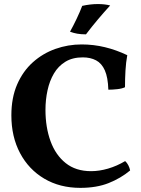

<svg xmlns="http://www.w3.org/2000/svg" viewBox="-20 -900 682 929"><path d="M368.6 9Q269.6 9 194.3 -35.5Q119 -80 77 -159.2Q35 -238.4 35 -341.8Q35 -427.2 63 -491.5Q91 -555.8 139.1 -598.8Q187.2 -641.8 248.2 -663.4Q309.2 -685 375 -685Q432.6 -685 487.6 -671.7Q542.6 -658.4 595.8 -633Q589.4 -598 587.1 -558.5Q584.8 -519 584.8 -478Q571.2 -471.2 547.8 -468.6Q524.4 -466 504.2 -466Q502.4 -525.6 487.2 -559.7Q472 -593.8 444.7 -608.1Q417.4 -622.4 380.6 -622.4Q330.8 -622.4 296.3 -601.2Q261.8 -580 240.8 -544.2Q219.8 -508.4 209.9 -462.8Q200 -417.2 200 -368.2Q200 -284.2 224.5 -217Q249 -149.8 297.9 -110.8Q346.8 -71.8 420.8 -71.8Q460.4 -71.8 502.9 -84.2Q545.4 -96.6 585.6 -120.6Q594.6 -112.6 601 -100.1Q607.4 -87.6 609.6 -75.2Q564.4 -37.6 506 -14.3Q447.6 9 368.6 9ZM396 -733.8Q372.2 -733.8 353.9 -737Q335.6 -740.2 318.8 -746.6Q335.2 -776.2 351.2 -809.9Q367.2 -843.6 377.8 -871.6Q396.4 -875.8 415.6 -878.1Q434.8 -880.4 453.4 -880.4Q487.2 -880.4 513 -873.6Q481.2 -838.6 452.6 -804.7Q424 -770.8 396 -733.8Z"/></svg>

Font: Vollkorn
Style: Regular
Weight: 400
Designer: Friedrich Althausen
Foundry: Friedrich Althausen
Version: Version 4.104